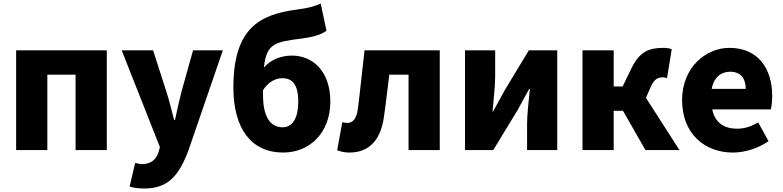

<svg xmlns="http://www.w3.org/2000/svg" viewBox="-20 -856 4466 1095"><path d="M72 0H250V-430H411V0H589V-569H72Z M803 219C938 219 1000 147 1055 1L1251 -569H1081L1015 -333C1002 -279 989 -226 978 -172H973C958 -228 946 -281 929 -333L853 -569H674L892 -17L884 12C871 52 843 80 789 80C776 80 761 75 751 73L719 208C743 215 766 219 803 219Z M1595 14C1750 14 1864 -103 1864 -276C1864 -452 1762 -539 1645 -539C1583 -539 1524 -516 1485 -471C1500 -611 1550 -617 1707 -637C1758 -644 1812 -657 1842 -681L1809 -836C1772 -819 1739 -810 1670 -801C1459 -773 1311 -693 1311 -357C1311 -124 1412 14 1595 14ZM1480 -314V-342C1513 -392 1554 -410 1590 -410C1646 -410 1681 -376 1681 -276C1681 -187 1651 -130 1592 -130C1523 -130 1480 -188 1480 -314Z M1973 14C2086 14 2150 -58 2169 -185C2181 -266 2190 -349 2200 -430H2310V0H2488V-569H2059C2046 -458 2035 -345 2021 -235C2013 -176 1991 -155 1961 -155C1950 -155 1941 -157 1932 -159L1903 1C1925 9 1946 14 1973 14Z M2632 0H2793L2933 -230C2951 -262 2979 -315 2998 -349H3002C2995 -279 2986 -204 2986 -148V0H3158V-569H2996L2857 -339C2840 -306 2810 -254 2792 -220H2789C2795 -289 2804 -365 2804 -421V-569H2632Z M3302 0H3480V-224H3533L3661 0H3855L3664 -298L3691 -360C3712 -408 3734 -415 3762 -415C3770 -415 3777 -412 3784 -410L3811 -575C3797 -581 3781 -583 3764 -583C3679 -583 3627 -561 3580 -464L3531 -363H3480V-569H3302Z M4160 14C4226 14 4304 -9 4363 -51L4304 -158C4263 -134 4225 -122 4184 -122C4112 -122 4058 -154 4042 -232H4376C4380 -246 4384 -277 4384 -309C4384 -464 4304 -583 4140 -583C4003 -583 3870 -469 3870 -285C3870 -96 3996 14 4160 14ZM4039 -349C4051 -416 4094 -447 4143 -447C4208 -447 4233 -405 4233 -349Z"/></svg>

Font: Noto Sans JP Black
Style: Regular
Weight: 900
Designer: Ryoko NISHIZUKA  (kana, bopomofo & ideographs); Paul D. Hunt (Latin, Greek & Cyrillic); Sandoll Communications , Soo-you
Foundry: Adobe
Version: Version 2.002;hotconv 1.0.116;makeotfexe 2.5.65601